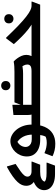

<svg xmlns="http://www.w3.org/2000/svg" viewBox="1148 -1860 972 3308"><g transform="rotate(-90 1634.0 -206.0)"><path d="M11.8 67.1Q11.8 21.6 36.9 -19.6Q61.9 -60.8 114.5 -90.9Q167 -120.9 248.4 -132.7L197.7 -87.8Q149.2 -102.4 118 -143.1Q86.8 -183.8 86.8 -240.8Q86.8 -277.2 101.4 -313.5Q116.1 -349.7 152 -389.1Q188 -428.4 250.9 -473.8Q313.8 -519.1 409.6 -572H420.4L463.6 -423.2Q390.9 -376.4 342.3 -341.4Q293.7 -306.5 269.3 -277.3Q244.8 -248 244.8 -217.8Q244.8 -188.4 268.9 -168.6Q292.9 -148.7 337.4 -148.7H503.6V-137.9L450.4 0H328.7Q263.1 0 225.1 14.5Q187 29 171.3 50.8Q155.6 72.7 155 95.9L151.1 65.8Q165.3 90.8 203 100.4Q240.6 110.1 306.4 110.1H485.2V120.9L434.8 256H288.7Q203.4 256 141.4 233.1Q79.3 210.2 45.6 168Q11.8 125.8 11.8 67.1Z M592.4 -228.9Q592.4 -286.8 613.6 -338.3Q634.8 -389.7 671.7 -428.8Q708.7 -467.8 756.3 -490.5Q803.9 -513.1 857.1 -513.1Q909.2 -513.1 959.6 -486.6Q1009.9 -460 1051.1 -411Q1092.3 -361.9 1117 -293.6Q1141.6 -225.2 1141.6 -141.3Q1141.6 -11.3 1101.5 78.7Q1061.4 168.7 988 214.7Q914.5 260.7 812.4 260.7Q747.2 260.7 698.8 248.7Q650.3 236.7 623.3 224.7Q596.4 212.7 596.4 212.7L648 76.3H658.8Q701 96.6 747.3 105Q793.6 113.5 825.6 113.5Q870.4 113.5 903.8 104.8Q937.2 96.2 962.6 78.2L916.1 120.3Q932.9 99.6 944.9 69Q956.9 38.4 963 -9Q969.1 -56.4 969.1 -128.5Q969.1 -174 959.8 -216.4Q950.6 -258.8 930.8 -296Q911 -333.2 880.7 -362.8Q850.5 -392.5 808.2 -411.1L891.4 -409.8Q825 -392.1 790.4 -346.5Q755.8 -300.8 755.8 -249.1Q755.8 -224 769.9 -199.9Q783.9 -175.7 812.9 -160.5Q841.8 -145.2 887.4 -145.2H985.6L992.8 -148.7H1221.4V-20L1201.4 0L877.2 0.7Q794.7 0.7 730.2 -25.8Q665.7 -52.2 629 -103.6Q592.4 -155 592.4 -228.9Z M2034.9 0V-148.7H2452.8V-20L2432.8 0ZM1458.2 -148.7H2062.7Q2125.9 -148.7 2151 -166.7Q2176.2 -184.6 2176.2 -221.3Q2176.2 -250.9 2162.5 -278.3Q2148.9 -305.7 2131.3 -323.8L2204.1 -317.8Q2162.2 -308.3 2132.3 -303.3Q2102.3 -298.4 2076.5 -296.3Q2050.6 -294.3 2020.2 -294.3H1466.6L1524.4 -443H2049.6Q2097 -443 2142.7 -445.7Q2188.4 -448.4 2218.4 -455H2230.4Q2255.4 -432 2280.9 -397.6Q2306.4 -363.1 2324.4 -322.2Q2342.4 -281.3 2342.4 -238.5Q2342.4 -192.8 2322.8 -151.7Q2303.2 -110.6 2255.3 -77.9L2224.2 -23.2Q2197 -12.3 2161.8 -6.1Q2126.6 0 2083 0H1458.2ZM1201 -148.7H1385.9L1327.4 -122.1Q1315.7 -134 1311 -162.7Q1306.3 -191.3 1306.3 -232.8V-460.2L1471.5 -477.8H1482.3V-75.6L1410.7 -148.7H1613.5V-20L1593.5 0H1181V-128.7ZM1812.8 -513.3Q1780 -513.3 1756.8 -534.3Q1733.6 -555.2 1733.6 -592.5Q1733.6 -630.5 1756.8 -651.1Q1780 -671.7 1812.8 -671.7Q1846.3 -671.7 1869.2 -651.1Q1892 -630.5 1892 -592.5Q1892 -555.2 1869.2 -534.3Q1846.3 -513.3 1812.8 -513.3Z M2433 0V-128.7L2453 -148.7H2936.8L2899.2 -128.3Q2844.2 -157.1 2782.6 -205.5Q2721.1 -253.9 2656.5 -317.5Q2592 -381.1 2527.4 -454L2627.8 -586.8H2638.6Q2759.5 -459.5 2848.7 -374.5Q2937.8 -289.4 3002 -240.1Q3066.1 -190.8 3110 -169.8Q3153.8 -148.7 3183.4 -148.7H3260.2V-137.9L3208.2 0ZM2964.6 -460.1Q2931.8 -460.1 2908.6 -481.1Q2885.4 -502 2885.4 -539.3Q2885.4 -577.3 2908.6 -597.9Q2931.8 -618.5 2964.6 -618.5Q2998.1 -618.5 3021 -597.9Q3043.8 -577.3 3043.8 -539.3Q3043.8 -502 3021 -481.1Q2998.1 -460.1 2964.6 -460.1Z"/></g></svg>

Font: Kufam
Style: Italic
Weight: 400
Italic angle: -11°
Designer: Artur Schmal
Foundry: Original Type
Version: Version 1.301; ttfautohint (v1.8.3)